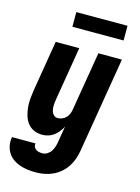

<svg xmlns="http://www.w3.org/2000/svg" viewBox="-153 -788 790 1087"><g transform="rotate(15 242.0 -245.0)"><path d="M167 223Q143 223 119.5 220Q96 217 74 209.5Q52 202 33.5 189Q15 176 3 157Q-9 138 -13.5 115Q-18 92 -14 68L-13 65H124V66Q122 76 126 85Q130 94 138 99.5Q146 105 156 107Q166 109 176 109Q191 109 205 100Q219 91 227 78Q235 65 239.5 50.5Q244 36 246 21L261 -70Q253 -54 241 -39Q229 -24 214 -13Q199 -2 181.5 3Q164 8 147 8Q121 8 98.5 -2Q76 -12 61.5 -31Q47 -50 40 -73.5Q33 -97 30.5 -122Q28 -147 30.5 -173Q33 -199 37 -225L86 -520H224L172 -206Q170 -195 169 -185Q168 -175 168 -164.5Q168 -154 170 -144Q172 -134 176.5 -125.5Q181 -117 189 -111.5Q197 -106 208 -106Q221 -106 234.5 -111.5Q248 -117 257.5 -127.5Q267 -138 272 -151Q277 -164 279 -178L336 -520H474L381 40Q377 64 368.5 88.5Q360 113 345.5 135Q331 157 310.5 174.5Q290 192 266 203Q242 214 217 218.5Q192 223 167 223ZM155 -627V-713H455V-627Z"/></g></svg>

Font: Iosevka Term Curly Heavy
Style: Italic
Weight: 900
Italic angle: -9°
Designer: Belleve Invis
Foundry: Belleve Invis
Version: Version 32.3.0